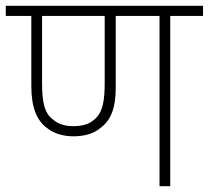

<svg xmlns="http://www.w3.org/2000/svg" viewBox="-20 -642 720 662"><path d="M567 -587H680V-622H0V-587H88V-346C88 -275 105 -227 143 -200C165 -182 198 -172 233 -172C275 -172 306 -183 328 -202C365 -230 379 -275 379 -339V-587H530V0H567ZM232 -207C201 -207 179 -216 164 -229C131 -252 125 -295 125 -359V-587H341V-359C341 -299 336 -253 303 -228C287 -214 264 -207 232 -207Z"/></svg>

Font: Noto Sans ExtraLight
Style: Italic
Weight: 200
Italic angle: -12°
Designer: Monotype Design Team
Foundry: Monotype Imaging Inc.
Version: Version 2.013